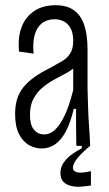

<svg xmlns="http://www.w3.org/2000/svg" viewBox="-20 -560 419 737"><path d="M140 10Q116 10 92.5 -2.5Q69 -15 53.5 -44.5Q38 -74 38 -122Q38 -155 46 -180.5Q54 -206 70.5 -226Q87 -246 112 -264Q137 -282 172 -299Q197 -313 217 -324.5Q237 -336 249 -354Q261 -372 261 -403Q261 -444 241.5 -465Q222 -486 189 -486Q160 -486 140.5 -470.5Q121 -455 113 -425.5Q105 -396 109 -354L53 -362Q49 -404 57 -437Q65 -470 84 -493Q103 -516 130 -528Q157 -540 193 -540Q237 -540 264 -520.5Q291 -501 303.5 -463.5Q316 -426 316 -370V-220Q317 -192 318 -152.5Q319 -113 322 -73Q325 -33 326 0H273Q272 -33 272 -71Q272 -109 272 -142H263Q251 -90 233 -56Q215 -22 191.5 -6Q168 10 140 10ZM150 -44Q168 -44 183.5 -55.5Q199 -67 213 -89Q227 -111 239 -142.5Q251 -174 261 -214V-315L290 -338Q285 -318 269 -303.5Q253 -289 231 -277.5Q209 -266 185.5 -253Q162 -240 141.5 -222.5Q121 -205 108 -180Q95 -155 95 -119Q95 -81 110 -62.5Q125 -44 150 -44ZM329 152Q311 155 290.5 156.5Q270 158 252 153.5Q234 149 223 137.5Q212 126 212 104Q212 81 225.5 62.5Q239 44 258 31Q277 18 294 9V-4H326V0Q294 26 277 47.5Q260 69 260 83Q260 93 267 97.5Q274 102 285.5 102.5Q297 103 308.5 101Q320 99 329 97Z"/></svg>

Font: Bricolage Grotesque 24pt Condensed ExtraLight
Style: Regular
Weight: 250
Width: 3
Designer: Mathieu Triay
Foundry: Atelier Triay
Version: Version 1.001;gftools[0.9.33.dev8+g029e19f]